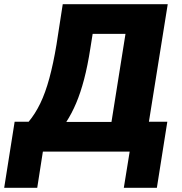

<svg xmlns="http://www.w3.org/2000/svg" viewBox="-66 -725 868 918"><path d="M-46 173 4 -143H71Q102 -180 126.5 -230.5Q151 -281 170 -351Q189 -421 204 -511L234 -705H736L646 -143H734L684 173H526L554 0H139L112 173ZM251 -142H467L534 -563H377L366 -494Q353 -410 336 -345.5Q319 -281 298 -231.5Q277 -182 251 -142Z"/></svg>

Font: Nunito Sans 10pt SemiCondensed Black
Style: Italic
Weight: 900
Width: 4
Italic angle: -9°
Designer: Vernon Adams
Foundry: Vernon Adams
Version: Version 3.101;gftools[0.9.27]